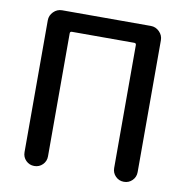

<svg xmlns="http://www.w3.org/2000/svg" viewBox="-81 -808 857 886"><g transform="rotate(10 347.0 -365.0)"><path d="M82 -55V-673Q82 -696 99 -713Q116 -730 139 -730H555Q578 -730 595 -713Q612 -696 612 -673V-55Q612 -32 596 -16Q580 0 557 0Q534 0 518 -16Q502 -32 502 -55V-631Q502 -640 493 -640H201Q192 -640 192 -631V-55Q192 -32 176 -16Q160 0 137 0Q114 0 98 -16Q82 -32 82 -55Z"/></g></svg>

Font: Rounded Mplus 1c Medium
Style: Regular
Weight: 500
Version: Version 1.059.20150529